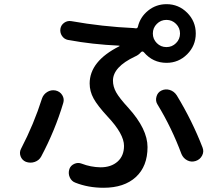

<svg xmlns="http://www.w3.org/2000/svg" viewBox="-20 -847 1040 917"><path d="M820.8 -732.9Q801.8 -752 774.9 -752Q748 -752 729 -732.9Q710 -713.9 710 -687Q710 -660.2 729 -641.1Q748 -622.1 774.9 -622.1Q801.8 -622.1 820.8 -641.1Q839.8 -660.2 839.8 -687Q839.8 -713.9 820.8 -732.9ZM304.7 -656.2Q286.1 -660.2 275.9 -675.8Q265.6 -691.4 268.6 -710Q271.5 -727.5 286.6 -738.3Q301.8 -749 320.3 -746.1Q468.8 -719.7 619.1 -712.9Q620.1 -712.9 622.6 -712.4Q625 -711.9 626 -711.9Q636.7 -710 638.7 -719.7Q649.4 -765.6 687.5 -796.4Q725.6 -827.1 775.4 -827.1Q833 -827.1 874 -786.1Q915 -745.1 915 -687Q915 -628.9 874 -587.9Q833 -546.9 775.4 -546.9Q710 -546.9 667 -597.7Q660.2 -604.5 653.3 -597.7Q641.6 -584 625 -577.1Q519.5 -527.3 519.5 -461.9Q519.5 -433.6 534.7 -406.2Q549.8 -378.9 593.8 -331.1Q684.6 -230.5 684.6 -144.5Q684.6 -52.7 628.9 -1.5Q573.2 49.8 474.6 49.8Q401.4 49.8 339.8 25.4Q321.3 18.6 313 -0.5Q304.7 -19.5 311.5 -40Q317.4 -56.6 335 -64.5Q352.5 -72.3 370.1 -65.4Q413.1 -48.8 460 -47.9Q510.7 -47.9 541.5 -75.2Q572.3 -102.5 572.3 -150.4Q572.3 -207 494.1 -290Q445.3 -342.8 426.8 -377Q408.2 -411.1 408.2 -448.2Q408.2 -554.7 549.8 -626Q550.8 -626 550.8 -627.9Q550.8 -628.9 549.8 -628.9Q419.9 -634.8 304.7 -656.2ZM750 -414.1Q769.5 -423.8 790.5 -417.5Q811.5 -411.1 824.2 -391.6Q898.4 -269.5 947.3 -142.6Q955.1 -123 945.3 -104Q935.5 -85 914.6 -78.1Q893.6 -71.3 874.5 -81.1Q855.5 -90.8 846.7 -111.3Q799.8 -237.3 732.4 -347.7Q721.7 -364.3 727.1 -384.8Q732.4 -405.3 750 -414.1ZM103.5 -74.2Q85 -82 78.1 -101.1Q71.3 -120.1 81.1 -137.7Q141.6 -253.9 180.7 -377Q187.5 -396.5 205.6 -407.7Q223.6 -418.9 245.1 -415Q266.6 -410.2 277.3 -392.6Q288.1 -375 282.2 -355.5Q243.2 -224.6 176.8 -99.6Q167 -81.1 146 -73.7Q125 -66.4 103.5 -74.2Z"/></svg>

Font: Rounded-X Mgen+ 2m medium
Style: Regular
Weight: 500
Designer: [Source Han Sans]
Ryoko NISHIZUKA  (kana & ideographs); Paul D. Hunt (Latin, Greek & Cyrillic); Wenlong ZHANG  (bopomofo
Version: Version 1.059.20150602